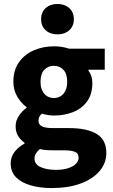

<svg xmlns="http://www.w3.org/2000/svg" viewBox="-20 -743 574 974"><path d="M241.7 211Q184.1 211 136.8 197.7Q89.5 184.3 61.8 156.8Q34.2 129.2 34.2 85.1Q34.2 54.1 52.5 29.2Q70.7 4.3 104.5 -14.8V-18.8Q85.7 -32 72.5 -52.4Q59.3 -72.7 59.3 -102.9Q59.3 -130.3 75.2 -154.7Q91.1 -179.2 114.5 -195.8V-199.8Q88.3 -218.3 68.1 -252Q47.8 -285.6 47.8 -328.6Q47.8 -388.1 76.8 -428.2Q105.8 -468.3 152.8 -488.2Q199.9 -508.1 253.2 -508.1Q273.9 -508.1 293.7 -505Q313.5 -501.8 330.2 -496.1H511.4V-389.1H428.5V-385.1Q438.2 -372 443.4 -356.6Q448.5 -341.3 448.5 -322Q448.5 -265.9 422.4 -229.4Q396.2 -192.8 351.9 -174.9Q307.5 -156.9 253.2 -156.9Q239.5 -156.9 224.5 -159.2Q209.5 -161.6 192.5 -166.7Q183.8 -158.6 179.5 -150.8Q175.2 -143.1 175.2 -129.6Q175.2 -111.6 192.2 -102.4Q209.3 -93.2 249.6 -93.2H329.9Q421.4 -93.2 470.4 -63.5Q519.4 -33.9 519.4 32.9Q519.4 84.4 485.4 124.6Q451.5 164.7 389.3 187.9Q327.1 211 241.7 211ZM253.2 -245.8Q272.6 -245.8 287.8 -255.1Q303 -264.4 311.9 -283Q320.9 -301.5 320.9 -328.6Q320.9 -368.6 301.7 -388.9Q282.5 -409.1 253.2 -409.1Q223.9 -409.1 204.7 -388.9Q185.6 -368.6 185.6 -328.6Q185.6 -301.5 194.5 -283Q203.5 -264.4 218.7 -255.1Q233.9 -245.8 253.2 -245.8ZM265.2 118.7Q298.5 118.7 324 110.8Q349.5 102.9 364.1 88.9Q378.8 75 378.8 57.9Q378.8 34 359.1 26.8Q339.4 19.5 303.2 19.5H251.6Q226.1 19.5 210.3 17.9Q194.5 16.3 182.2 13Q168.4 24.8 161.8 36.4Q155.2 48 155.2 61.8Q155.2 90 185.5 104.3Q215.8 118.7 265.2 118.7ZM271.5 -568.7Q234.6 -568.7 211.5 -589.7Q188.4 -610.7 188.4 -645.8Q188.4 -680.6 211.5 -701.7Q234.6 -722.9 271.5 -722.9Q308.5 -722.9 331.6 -701.7Q354.7 -680.6 354.7 -645.8Q354.7 -610.7 331.6 -589.7Q308.5 -568.7 271.5 -568.7Z"/></svg>

Font: Mada
Style: Regular
Weight: 400
Designer: Khaled Hosny
Version: Version 1.5